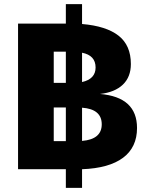

<svg xmlns="http://www.w3.org/2000/svg" viewBox="-20 -825 735 936"><path d="M301 91V0H68V-710H301V-805H380V-708Q498 -698 558 -651Q618 -604 618 -513Q618 -450 579 -412.5Q540 -375 468 -367H467Q648 -352 648 -201Q648 -107 580 -56Q512 -5 380 0V91ZM476 -219Q476 -293 380 -300V-138Q476 -146 476 -219ZM242 -137H301V-301H242ZM242 -421H301V-573H242ZM446 -496Q446 -555 380 -568V-425Q446 -440 446 -496Z"/></svg>

Font: Geist ExtBd
Style: Regular
Weight: 400
Designer: Basement.studio, Andrés Briganti, Mateo Zaragoza
Foundry: Basement.studio, Vercel, Andrés Briganti, Guido Ferreyra, Mateo Zaragoza
Version: Version 1.401